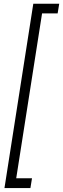

<svg xmlns="http://www.w3.org/2000/svg" viewBox="-20 -832 330 1005"><path d="M290 -812.5 281.7 -761.7H200.2L64.9 101.1H147.5L139.2 152.3H3.4L154.3 -812.5Z"/></svg>

Font: Roboto Condensed Light
Style: Italic
Weight: 300
Italic angle: -12°
Designer: Christian Robertson
Foundry: Google
Version: Version 3.0; 2020